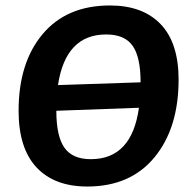

<svg xmlns="http://www.w3.org/2000/svg" viewBox="-20 -672 699 702"><path d="M382 -652Q502 -652 567.5 -583.5Q633 -515 633 -381Q633 -204 545 -97Q457 10 299 10Q179 10 113.5 -60Q48 -130 48 -267Q48 -443 136 -547.5Q224 -652 382 -652ZM368 -546Q220 -546 192 -361L494 -371V-372Q494 -463 465 -504.5Q436 -546 368 -546ZM186 -266Q186 -174 215.5 -132Q245 -90 312 -90Q462 -90 488 -278L186 -267Z"/></svg>

Font: Alegreya Sans
Style: Bold Italic
Weight: 700
Italic angle: -7°
Designer: Juan Pablo del Peral
Foundry: Huerta Tipografica
Version: Version 2.007